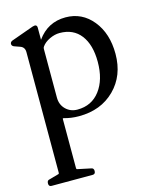

<svg xmlns="http://www.w3.org/2000/svg" viewBox="-121 -585 815 989"><g transform="rotate(-15 286.5 -90.0)"><path d="M180 -1Q175 -2 175 2V263Q175 271 180 271L251 286Q264 288 264 303Q264 320 249 320H30Q15 320 15 304V303Q15 287 28 285L78 271Q83 271 83 263V-379Q83 -406 59 -414L28 -425Q17 -430 17 -440Q17 -450 28 -455L148 -498Q172 -506 172 -485V-421Q228 -500 323 -500Q411 -500 467.5 -430.5Q524 -361 524 -252Q524 -136 450.5 -63Q377 10 260 10Q217 10 180 -1ZM174 -112Q174 -74 199 -49.5Q224 -25 261 -25Q337 -25 381 -83Q425 -141 425 -236Q425 -327 385.5 -378.5Q346 -430 273 -430Q247 -430 219.5 -417Q192 -404 178 -384Q174 -379 174 -372Z"/></g></svg>

Font: Caslon OS
Style: Regular
Weight: 400
Designer: Alfredo Marco Pradil
Foundry: Hanken Design Co.
Version: Version 1.000;PS 001.000;hotconv 1.0.88;makeotf.lib2.5.64775